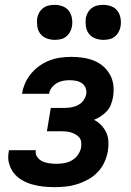

<svg xmlns="http://www.w3.org/2000/svg" viewBox="-20 -762 540 790"><path d="M205 8Q181 8 157.5 5.5Q134 3 111.5 -3.5Q89 -10 69.5 -21.5Q50 -33 36.5 -50.5Q23 -68 17 -90.5Q11 -113 16 -138L17 -144H128L127 -142Q125 -127 134 -115Q143 -103 156 -97.5Q169 -92 183.5 -90Q198 -88 213 -88Q229 -88 245.5 -91Q262 -94 276.5 -102.5Q291 -111 301 -125.5Q311 -140 314 -156Q315 -167 314 -177.5Q313 -188 306.5 -196Q300 -204 291 -209Q282 -214 272.5 -217Q263 -220 252 -221Q241 -222 230 -222H173L189 -318H246Q260 -318 274 -320.5Q288 -323 301.5 -330Q315 -337 323.5 -349Q332 -361 335 -375Q337 -388 332 -400.5Q327 -413 316.5 -420Q306 -427 292.5 -429.5Q279 -432 266 -432Q253 -432 239.5 -429.5Q226 -427 214 -420Q202 -413 193 -401.5Q184 -390 182 -377V-376H71V-379Q75 -401 84.5 -422Q94 -443 109.5 -461Q125 -479 144.5 -492.5Q164 -506 185.5 -514Q207 -522 229.5 -525Q252 -528 274 -528Q298 -528 321.5 -524.5Q345 -521 366.5 -512.5Q388 -504 405 -489Q422 -474 433 -454Q444 -434 446.5 -410Q449 -386 445 -362Q442 -347 436.5 -332Q431 -317 420 -305Q409 -293 395.5 -284Q382 -275 367 -269Q384 -260 396.5 -247Q409 -234 417 -217Q425 -200 426 -180Q427 -160 424 -141Q420 -118 410 -95.5Q400 -73 382.5 -54.5Q365 -36 343.5 -24Q322 -12 298.5 -4.5Q275 3 251.5 5.5Q228 8 205 8ZM405 -598Q388 -598 372 -604Q356 -610 346 -623Q336 -636 333.5 -653Q331 -670 333 -687Q335 -699 341.5 -710.5Q348 -722 358.5 -729.5Q369 -737 381 -739.5Q393 -742 405 -742Q422 -742 438 -736Q454 -730 463.5 -717Q473 -704 476 -687Q479 -670 476 -653Q474 -641 467.5 -629.5Q461 -618 451 -610.5Q441 -603 429 -600.5Q417 -598 405 -598ZM205 -598Q188 -598 172 -604Q156 -610 146 -623Q136 -636 133.5 -653Q131 -670 133 -687Q135 -699 141.5 -710.5Q148 -722 158.5 -729.5Q169 -737 181 -739.5Q193 -742 205 -742Q222 -742 238 -736Q254 -730 263.5 -717Q273 -704 276 -687Q279 -670 276 -653Q274 -641 267.5 -629.5Q261 -618 251 -610.5Q241 -603 229 -600.5Q217 -598 205 -598Z"/></svg>

Font: Iosevka Term Curly Oblique
Style: Bold
Weight: 700
Italic angle: -9°
Designer: Belleve Invis
Foundry: Belleve Invis
Version: Version 32.3.0